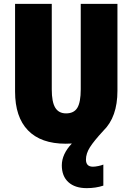

<svg xmlns="http://www.w3.org/2000/svg" viewBox="-20 -734 713 994"><path d="M588 -714V-264Q588 -128 515 -57Q466 -4 445.5 28.5Q425 61 425 92Q425 129 461 129Q473 129 489.5 125.5Q506 122 515 118V227Q476 240 429 240Q368 240 334 209Q300 178 300 122Q300 64 352 9Q342 10 320 10Q192 10 125 -59Q58 -128 58 -260V-714H248V-271Q248 -206 266 -176.5Q284 -147 322 -147Q363 -147 380.5 -176Q398 -205 398 -272V-714Z"/></svg>

Font: Noto Sans Display Black Narrow
Style: Regular
Weight: 900
Width: 4
Designer: Monotype Design team
Foundry: Monotype Imaging Inc.
Version: Version 1.000